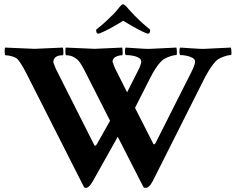

<svg xmlns="http://www.w3.org/2000/svg" viewBox="-20 -870 1108 902"><path d="M382.8 12.7Q377 12.7 374 7.8L109.4 -514.6Q96.7 -540 85.4 -559.1Q74.2 -578.1 64.5 -589.8Q56.6 -599.6 37.6 -605Q18.6 -610.4 5.9 -610.4Q2 -610.4 2 -628.9Q2 -644.5 3.9 -646.5L142.6 -640.6Q158.2 -640.6 275.4 -646.5Q277.3 -640.6 277.8 -626Q278.3 -611.3 275.4 -610.4Q230.5 -610.4 230.5 -577.1L242.2 -546.9L421.9 -190.4Q426.8 -177.7 436.5 -195.3L497.1 -302.7L389.6 -514.6Q359.4 -575.2 347.7 -585.9Q323.2 -610.4 291 -610.4Q287.1 -610.4 287.1 -628.9Q287.1 -644.5 289.1 -646.5L424.8 -640.6Q436.5 -640.6 553.7 -646.5Q555.7 -640.6 556.2 -626Q556.6 -611.3 553.7 -610.4Q538.1 -610.4 523.4 -603Q508.8 -595.7 508.8 -579.1L520.5 -548.8L577.1 -436.5L624 -529.3Q634.8 -548.8 639.2 -562Q643.6 -575.2 643.6 -580.1Q643.6 -591.8 631.8 -598.6Q620.1 -605.5 603.5 -608.4Q586.9 -611.3 571.3 -611.3Q569.3 -611.3 567.9 -619.1Q566.4 -627 567.4 -635.7Q568.4 -644.5 570.3 -646.5Q617.2 -643.6 646.5 -641.6Q675.8 -639.6 686.5 -640.6L808.6 -646.5Q810.5 -640.6 811 -626.5Q811.5 -612.3 808.6 -611.3Q793.9 -611.3 770.5 -602.1Q747.1 -592.8 737.3 -582Q710 -553.7 682.6 -498L614.3 -363.3L699.2 -196.3Q704.1 -185.5 711.9 -200.2L878.9 -531.2Q896.5 -566.4 896.5 -580.1Q896.5 -591.8 883.8 -598.6Q871.1 -605.5 855 -608.4Q838.9 -611.3 827.1 -611.3Q825.2 -611.3 823.7 -619.1Q822.3 -627 823.2 -635.7Q824.2 -644.5 826.2 -646.5Q873 -643.6 902.3 -641.6Q931.6 -639.6 942.4 -640.6L1064.5 -646.5Q1067.4 -639.6 1067.4 -622.1Q1067.4 -611.3 1064.5 -611.3Q1049.8 -611.3 1027.3 -602.5Q1004.9 -593.8 995.1 -584Q967.8 -555.7 938.5 -498L697.3 -18.6Q680.7 12.7 664.1 12.7Q656.2 12.7 653.3 7.8L533.2 -227.5L416 -18.6Q398.4 12.7 382.8 12.7ZM441.4 -711.9Q431.6 -711.9 431.6 -730.5Q445.3 -741.2 463.4 -756.8Q481.4 -772.5 502.9 -793.9Q513.7 -803.7 523.9 -815.4Q534.2 -827.1 544.9 -840.8Q552.7 -849.6 557.6 -849.6Q563.5 -849.6 572.3 -840.8L586.9 -824.2Q593.8 -817.4 599.6 -810.5Q605.5 -803.7 611.3 -797.9Q634.8 -774.4 653.3 -757.8Q671.9 -741.2 685.5 -730.5Q685.5 -711.9 675.8 -711.9Q669.9 -711.9 648.4 -722.2Q627 -732.4 601.6 -747.1Q576.2 -761.7 558.6 -772.5Q542 -761.7 516.1 -747.1Q490.2 -732.4 468.8 -722.2Q447.3 -711.9 441.4 -711.9Z"/></svg>

Font: Crimson Text
Style: Bold
Weight: 700
Designer: Sebastian Kosch
Foundry: Sebastian Kosch
Version: Version 1.100